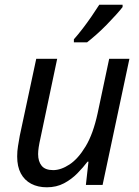

<svg xmlns="http://www.w3.org/2000/svg" viewBox="-20 -786 591 816"><path d="M179 10Q141 10 112.5 -5Q84 -20 68.5 -49Q53 -78 53 -121Q53 -144 56.5 -165Q60 -186 64 -209L134 -536H223L152 -199Q147 -177 144.5 -160.5Q142 -144 142 -131Q142 -100 157 -81.5Q172 -63 206 -63Q239 -63 275.5 -87Q312 -111 344 -164Q376 -217 395 -305L444 -536H530L416 0H345L356 -99H352Q334 -75 309 -49.5Q284 -24 252 -7Q220 10 179 10ZM294 -619Q311 -638 331 -664Q351 -690 369.5 -717Q388 -744 402 -766H501V-756Q491 -743 473 -723Q455 -703 433.5 -681Q412 -659 390 -639.5Q368 -620 350 -606H294Z"/></svg>

Font: Noto Sans Display
Style: Italic
Weight: 400
Italic angle: -12°
Designer: Monotype Design Team
Foundry: Monotype Imaging Inc.
Version: Version 2.003